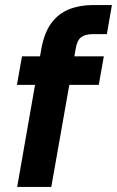

<svg xmlns="http://www.w3.org/2000/svg" viewBox="-20 -740 463 760"><path d="M48 0 144 -549Q156 -612 183.5 -649Q211 -686 253 -703Q295 -720 348 -720H423L403 -605H349Q317 -605 301 -592.5Q285 -580 280 -549L183 0ZM47 -404 67 -517H391L371 -404Z"/></svg>

Font: DM Sans 11pt
Style: Bold Italic
Weight: 700
Italic angle: -10°
Version: Version 4.004;gftools[0.9.30]